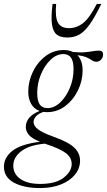

<svg xmlns="http://www.w3.org/2000/svg" viewBox="-92 -690 544 975"><path d="M111.5 265Q29.5 265 -21.2 237.5Q-72 210 -72 157Q-72 109.5 -28.8 75.8Q14.5 42 110.5 30Q67 11.5 53 -7Q39 -25.5 39 -44.5Q39 -98.5 109 -126.5Q80.5 -137 66 -162.8Q51.5 -188.5 51.5 -224.5Q51.5 -276.5 74.8 -325Q98 -373.5 139 -404.8Q180 -436 232 -436Q258.5 -436 278.5 -426Q315.5 -422.5 339.5 -424.8Q363.5 -427 380 -430Q396.5 -433 411 -433Q431.5 -433 431.5 -413.5Q431.5 -398 421.2 -387.2Q411 -376.5 397 -376.5Q386 -376.5 376 -383.2Q366 -390 349.2 -398Q332.5 -406 301.5 -409.5Q327.5 -382 327.5 -332Q327.5 -280 304 -231.5Q280.5 -183 239.8 -151.8Q199 -120.5 147 -120.5Q137.5 -120.5 129 -122Q102 -112.5 90.2 -98.8Q78.5 -85 78.5 -71Q78.5 -51 100.2 -33.8Q122 -16.5 179 4Q256 31.5 285.2 59.8Q314.5 88 314.5 125.5Q314.5 165 289 196.5Q263.5 228 217.8 246.5Q172 265 111.5 265ZM149 -141Q183.5 -141 213.8 -169.8Q244 -198.5 262.8 -243.8Q281.5 -289 281.5 -338.5Q281.5 -379 268.5 -397.2Q255.5 -415.5 230 -415.5Q195.5 -415.5 165.2 -386.8Q135 -358 116 -312.8Q97 -267.5 97 -218Q97 -177.5 110 -159.2Q123 -141 149 -141ZM-24.5 151Q-24.5 194 11.8 219Q48 244 112 244Q191 244 231.5 212.2Q272 180.5 272 142.5Q272 111 243.8 88.5Q215.5 66 141.5 41.5Q138.5 40.5 136 39.5Q56.5 46.5 16 77.8Q-24.5 109 -24.5 151ZM258 -547Q297.5 -547 330.5 -573.2Q363.5 -599.5 399.5 -670H422.5Q389.5 -602.5 363 -565.5Q336.5 -528.5 310 -514Q283.5 -499.5 249.5 -499.5Q216 -499.5 196.8 -514Q177.5 -528.5 172 -565.5Q166.5 -602.5 175 -670H193Q187 -601.5 202.8 -574.2Q218.5 -547 258 -547Z"/></svg>

Font: Newsreader 16pt Light
Style: Italic
Weight: 300
Italic angle: -17°
Designer: Hugues Gentile
Foundry: Production Type
Version: Version 1.003; ttfautohint (v1.8.3)